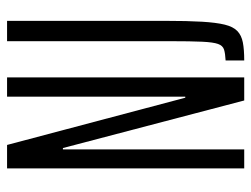

<svg xmlns="http://www.w3.org/2000/svg" viewBox="-106 -622 728 557"><g transform="rotate(-90 258.5 -344.0)"><path d="M48 0V-688H116L253 -171H256V-688H312V0H245L107 -526H103V0ZM361 0V-54Q381 -55 392.5 -58.5Q404 -62 409 -76Q414 -90 415.5 -122.5Q417 -155 417 -213V-688H476V-229Q476 -164 473.5 -122.5Q471 -81 465 -56.5Q459 -32 446.5 -20Q434 -8 413.5 -4Q393 0 361 0Z"/></g></svg>

Font: Saira UltraCondensed
Style: Regular
Weight: 400
Width: 1
Designer: Hector Gatti with collaboration of the Omnibus-Type team
Foundry: Omnibus-Type
Version: Version 1.101